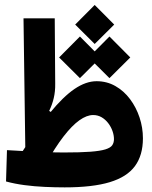

<svg xmlns="http://www.w3.org/2000/svg" viewBox="-20 -769 626 793"><path d="M247.1 4.9Q207 4.9 164.6 2.9Q122.1 1 81.3 -4.4Q40.5 -9.8 4.9 -19.5L8.8 -148.9Q67.4 -145.5 125.7 -142.3Q184.1 -139.2 242.7 -139.2Q311.5 -139.2 353 -142.3Q394.5 -145.5 415.5 -152.1Q436.5 -158.7 443.6 -169.2Q450.7 -179.7 450.7 -194.3Q450.7 -210.4 444.6 -227.8Q438.5 -245.1 427 -260.3Q415.5 -275.4 399.7 -284.7Q383.8 -293.9 364.7 -293.9Q338.4 -293.9 307.9 -272.2Q277.3 -250.5 242.4 -205.3Q207.5 -160.2 167.5 -88.9L63.5 -129.4Q131.3 -235.4 186 -302.5Q240.7 -369.6 287.8 -401.6Q335 -433.6 378.9 -433.6Q421.4 -433.6 456.5 -413.6Q491.7 -393.6 517.1 -359.6Q542.5 -325.7 556.4 -283.7Q570.3 -241.7 570.3 -197.8Q570.3 -127.9 537.4 -83Q504.4 -38.1 433.3 -16.6Q362.3 4.9 247.1 4.9ZM85.4 -91.8 77.1 -693.4H206.1L208 -423.3Q208.5 -391.6 202.1 -364.3Q195.8 -336.9 183.1 -311L220.7 -285.6ZM371.1 -587.4 290.5 -667.5 371.1 -748.5 451.7 -667.5ZM432.1 -446.3 346.2 -531.7 432.1 -618.2 518.1 -531.7ZM310.1 -446.3 224.1 -531.7 310.1 -618.2 396 -531.7Z"/></svg>

Font: Cascadia Code
Style: Regular
Weight: 400
Monospace: yes
Designer: Aaron Bell
Foundry: Saja Typeworks
Version: Version 2106.017